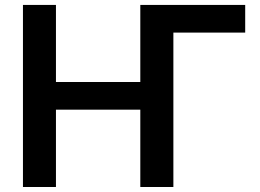

<svg xmlns="http://www.w3.org/2000/svg" viewBox="-20 -747 1039 767"><path d="M71.7 -727.3H203.5V-419.4H540.5V-727.3H959.5V-616.8H672.6V0H540.5V-308.9H203.5V0H71.7Z"/></svg>

Font: DeltaSans SemiBold
Style: Regular
Weight: 600
Designer: Rasmus Andersson
Foundry: rsms
Version: Version 3.012